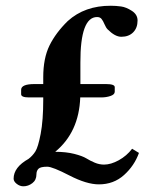

<svg xmlns="http://www.w3.org/2000/svg" viewBox="-20 -634 580 674"><path d="M82 -292Q54.2 -292 54.2 -303.2V-318.8Q54.2 -338.9 101.1 -338.9H131.8V-362.8Q131.8 -429.7 153.8 -474.4Q175.8 -519 217.8 -560.1Q277.8 -614.3 369.1 -613.8Q387.2 -613.8 405 -611.3Q422.9 -608.9 442.9 -595.9Q462.9 -583 462.9 -562Q462.9 -536.1 447.5 -520.5Q432.1 -504.9 405.8 -504.9Q383.8 -504.9 357.9 -530.8Q352.1 -536.6 346.9 -548.8Q341.8 -561 336.4 -567.6Q331.1 -574.2 320.8 -574.2Q261.7 -574.2 262.2 -414.1V-338.9H352.1Q382.8 -338.9 382.8 -328.1V-312Q382.8 -302.2 367.9 -297.1Q353 -292 335 -292H261.7Q257.3 -169.9 173.8 -101.1Q211.9 -101.1 240.7 -93.8Q269.5 -86.4 283 -78.1Q296.4 -69.8 312.5 -63Q328.6 -56.2 345.2 -56.2Q369.1 -56.2 397 -71.5Q424.8 -86.9 443.8 -111.8L467.8 -97.2Q451.7 -52.2 415.3 -19.5Q378.9 13.2 327.1 13.2Q284.2 13.2 224.1 -17.8Q164.1 -48.8 146 -48.8Q122.1 -48.8 115 -41.5Q107.9 -34.2 107.9 -22Q107.9 -2 93.5 9Q79.1 20 62 20Q49.8 20 38.8 11.5Q27.8 2.9 27.8 -6.8Q27.8 -46.9 80.1 -76.2Q94.2 -86.9 104 -102.1Q113.8 -117.2 122.8 -164.3Q131.8 -211.4 131.8 -284.2V-292Z"/></svg>

Font: Linux Libertine
Style: Bold
Weight: 700
Designer: Philipp H. Poll
Foundry: Philipp H. Poll
Version: Version 5.0.3